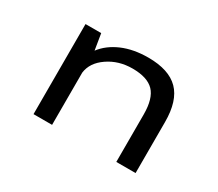

<svg xmlns="http://www.w3.org/2000/svg" viewBox="-98 -718 1047 923"><g transform="rotate(30 425.0 -256.0)"><path d="M155 0V-500H242L256.5 -411Q292 -458 354 -484.8Q416 -511.5 498 -511.5Q612.5 -511.5 667 -456.2Q721.5 -401 721.5 -283V0H614.5V-263.5Q614.5 -351.5 577.8 -389.8Q541 -428 458 -428Q382 -428 323.8 -388.2Q265.5 -348.5 258 -290V0Z"/></g></svg>

Font: League Mono Wide
Style: Regular
Weight: 400
Width: 8
Designer: Tyler Finck
Foundry: The League of Moveable Type / Tyler Finck
Version: Version 2.210